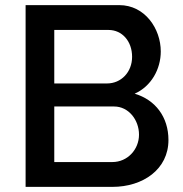

<svg xmlns="http://www.w3.org/2000/svg" viewBox="-20 -730 715 750"><path d="M419 0C539 0 638 -69 638 -183C638 -273 587 -340 506 -364C571 -393 608 -460 608 -529C608 -618 546 -710 446 -710H80V0ZM192 -613H404C457 -613 496 -569 496 -508C496 -448 453 -404 398 -404H192ZM426 -314C482 -314 523 -262 523 -204C523 -146 478 -97 419 -97H192V-314Z"/></svg>

Font: FIGSv2-sans-serif SemiBold
Style: Regular
Weight: 600
Designer: Matt McInerney, Pablo Impallari, Rodrigo Fuenzalida,Mirko Velimirovic
Foundry: Matt McInerney, Pablo Impallari, Rodrigo Fuenzalida
Version: Version 4.021;hotconv 1.0.109;makeotfexe 2.5.65596